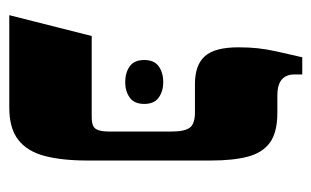

<svg xmlns="http://www.w3.org/2000/svg" viewBox="-152 -536 687 424"><g transform="rotate(90 192.0 -323.5)"><path d="M13 0 59 -182H237Q250 -182 257 -185Q264 -188 267 -197Q270 -206 270 -222V-358Q270 -387 261.5 -398.5Q253 -410 228 -410H165Q123 -410 103.5 -432Q84 -454 84 -506Q84 -529 86 -548Q88 -567 93 -590Q98 -613 106 -647H144V-629Q144 -611 155.5 -601.5Q167 -592 190 -592H228Q272 -592 294.5 -575.5Q317 -559 325.5 -526.5Q334 -494 334 -445V-173Q334 -117 324 -78.5Q314 -40 288.5 -20Q263 0 217 0ZM112 -298Q112 -320 126 -330Q140 -340 161 -340Q181 -340 195 -330Q209 -320 209 -298Q209 -276 195 -266Q181 -256 161 -256Q140 -256 126 -266Q112 -276 112 -298Z"/></g></svg>

Font: Noto Serif Hebrew ExtraBold
Style: Regular
Weight: 800
Version: Version 2.003